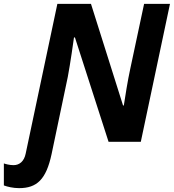

<svg xmlns="http://www.w3.org/2000/svg" viewBox="-120 -734 900 994"><path d="M-21 240C71 240 119 195 147 64L231 -336C244 -404 261 -525 263 -540H268L442 0H609L760 -714H626L554 -376C542 -322 527 -228 521 -188H517L351 -714H177L13 61C5 101 -19 121 -50 121C-71 121 -92 115 -100 112V226C-81 233 -52 240 -21 240Z"/></svg>

Font: BC Sans
Style: Bold Italic
Weight: 700
Italic angle: -12°
Designer: Monotype Design Team
Province of B.C.
Foundry: Monotype Imaging Inc.
Version: Version 2.000;GOOG;noto-source:20170915:90ef993387c0